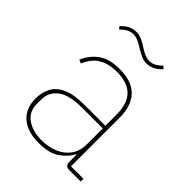

<svg xmlns="http://www.w3.org/2000/svg" viewBox="-205 -809 928 928"><g transform="rotate(45 259.5 -345.0)"><path d="M499 0H422Q412 0 405.5 -3Q399 -6 396 -12.5Q393 -19 393 -29V-87L403 -77H390Q371 -41 332.5 -14.5Q294 12 224 12Q146 12 103.5 -25Q61 -62 61 -130Q61 -172 78.5 -205Q96 -238 137.5 -256.5Q179 -275 251 -275H393V-349Q393 -427 356.5 -463Q320 -499 249 -499Q192 -499 154.5 -476.5Q117 -454 96 -404L78 -412Q99 -461 139 -489.5Q179 -518 249 -518Q332 -518 373 -475Q414 -432 414 -352V-19H499ZM393 -257H252Q163 -257 123.5 -226Q84 -195 84 -145V-115Q84 -63 123.5 -35Q163 -7 224 -7Q269 -7 307.5 -22.5Q346 -38 369.5 -69.5Q393 -101 393 -148ZM320 -628Q303 -628 286 -635Q269 -642 243 -658Q221 -672 206 -678Q191 -684 177 -684Q159 -684 143.5 -676Q128 -668 112 -651L100 -663Q118 -683 137.5 -692.5Q157 -702 178 -702Q195 -702 212.5 -695.5Q230 -689 255 -672Q277 -658 292 -652Q307 -646 321 -646Q339 -646 354.5 -654.5Q370 -663 386 -679L398 -667Q380 -647 360.5 -637.5Q341 -628 320 -628Z"/></g></svg>

Font: IBM Plex Sans Thin
Style: Regular
Weight: 250
Designer: Mike Abbink, Paul van der Laan, Pieter van Rosmalen
Foundry: Bold Monday
Version: Version 3.201